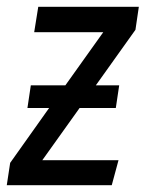

<svg xmlns="http://www.w3.org/2000/svg" viewBox="-39 -547 430 567"><path d="M361 -459 244 -295H313L303 -228H196L86 -74H311L291 0H-19L-9 -66L106 -228H42L52 -295H154L266 -452H62L74 -527H371Z"/></svg>

Font: Fira Sans Compressed
Style: Italic
Weight: 400
Width: 1
Italic angle: -8°
Designer: bBox Type GmbH & Carrois Corporate GbR & Edenspiekermann AG
Foundry: bBox Type GmbH & Carrois Corporate GbR & Edenspiekermann AG
Version: Version 4.301